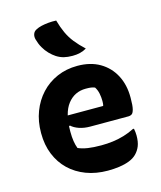

<svg xmlns="http://www.w3.org/2000/svg" viewBox="-122 -902 843 1006"><g transform="rotate(-15 300.0 -399.0)"><path d="M324 -556Q395 -556 445.5 -526.5Q496 -497 523.5 -445Q551 -393 551 -325V-320Q551 -279 546 -260Q541 -241 533 -236Q525 -231 516 -231H308Q275 -231 248.5 -240Q222 -249 206 -264L184 -254L190 -318H401Q403 -324 403.5 -331.5Q404 -339 404 -344Q404 -364 400 -384.5Q396 -405 385 -422Q374 -426 364.5 -427.5Q355 -429 336 -429Q275 -429 237.5 -381Q200 -333 200 -234V-231Q200 -203 203.5 -180.5Q207 -158 214 -140Q237 -130 266.5 -125.5Q296 -121 339 -121Q371 -121 402 -125Q433 -129 463 -138Q493 -147 520 -161H526Q528 -151 529 -141.5Q530 -132 530 -123Q530 -89 521 -66.5Q512 -44 495 -27Q479 -11 454 -1.5Q429 8 399.5 12Q370 16 338 16Q274 16 221 -4Q168 -24 130 -60.5Q92 -97 71 -148.5Q50 -200 50 -263V-266Q50 -328 70 -380.5Q90 -433 126.5 -472.5Q163 -512 213.5 -534Q264 -556 324 -556ZM279 -814Q290 -775 304 -744.5Q318 -714 339 -687.5Q360 -661 391 -632Q374 -622 355.5 -617.5Q337 -613 315 -613Q288 -613 268 -618Q248 -623 229 -635Q212 -646 196 -662.5Q180 -679 168 -700Q156 -721 149 -747Q145 -762 149.5 -775.5Q154 -789 168 -796Q181 -803 198 -807Q215 -811 235.5 -813Q256 -815 279 -814Z"/></g></svg>

Font: Recursive Casual ExtraBold
Style: Regular
Weight: 800
Version: Version 1.047